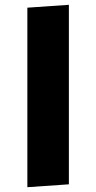

<svg xmlns="http://www.w3.org/2000/svg" viewBox="-20 -774 400 800"><path d="M267 -6 94 6V-742L267 -754Z"/></svg>

Font: Xiangcui Wave Sans Xiangcui Wave Sans
Style: Regular
Weight: 800
Width: 3
Version: Version 0.920;March 28, 2024;FontCreator 14.0.0.2814 64-bit